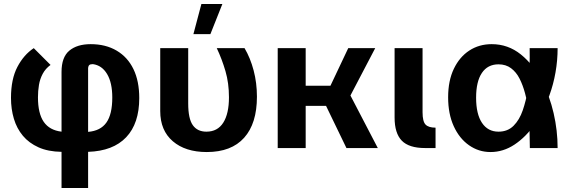

<svg xmlns="http://www.w3.org/2000/svg" viewBox="-20 -741 2861 961"><path d="M288 19Q221 18 173 -3.5Q125 -25 94.5 -61.5Q64 -98 49.5 -146.5Q35 -195 35 -251Q35 -345 67 -406Q99 -467 149 -500L233 -416Q208 -398 194 -372Q180 -346 175 -316Q170 -286 170 -254Q170 -173 199 -131Q228 -89 288 -82V-381Q288 -455 327 -487.5Q366 -520 434 -520Q509 -520 564 -487.5Q619 -455 648 -395Q677 -335 677 -250Q677 -123 611.5 -54Q546 15 421 19V200H288ZM421 -81Q483 -86 512.5 -127.5Q542 -169 542 -253Q542 -327 516 -370.5Q490 -414 445 -420Q432 -420 427 -415.5Q422 -411 421 -401Z M922 -500V-223Q922 -147 945 -114.5Q968 -82 1013 -82Q1069 -82 1097.5 -127Q1126 -172 1126 -254Q1126 -325 1108.5 -385Q1091 -445 1065 -500H1204Q1233 -451 1249.5 -388.5Q1266 -326 1266 -257Q1266 -123 1202 -51.5Q1138 20 1015 20Q908 20 845 -34Q782 -88 782 -185V-500ZM988 -721H1093L1033 -570H948Z M1370 -500H1510V0H1370ZM1406 -312H1634L1723 -500H1858L1734 -263L1871 0H1714L1612 -211H1411Z M2108 0Q2027 0 1991 -37Q1955 -74 1955 -153V-500H2095V-179Q2095 -133 2110 -117.5Q2125 -102 2160 -102V0Z M2435 20Q2376 20 2327.5 -14Q2279 -48 2251 -109.5Q2223 -171 2223 -254Q2223 -337 2251.5 -396.5Q2280 -456 2329 -488Q2378 -520 2441 -520Q2523 -520 2587 -468.5Q2651 -417 2694 -331Q2731 -261 2751 -174.5Q2771 -88 2771 0H2632Q2632 -37 2630.5 -84Q2629 -131 2624.5 -180.5Q2620 -230 2608 -274Q2597 -315 2580.5 -347.5Q2564 -380 2538 -399.5Q2512 -419 2475 -419Q2421 -419 2392 -376Q2363 -333 2363 -252Q2363 -170 2392.5 -126Q2422 -82 2475 -82Q2521 -82 2550.5 -111.5Q2580 -141 2596.5 -189Q2613 -237 2622 -292Q2629 -346 2630.5 -401.5Q2632 -457 2631 -500H2771Q2771 -439 2760.5 -379Q2750 -319 2730 -264Q2702 -184 2657 -119.5Q2612 -55 2555.5 -17.5Q2499 20 2435 20Z"/></svg>

Font: Moderustic SemiBold
Style: Regular
Weight: 600
Designer: Tural Alisoy
Foundry: TAFT Foundry
Version: Version 2.120